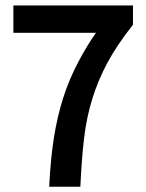

<svg xmlns="http://www.w3.org/2000/svg" viewBox="-20 -673 537 707"><path d="M161.1 14.6Q166.5 -91.3 178.7 -167.5Q190.9 -243.7 212.6 -312.3Q234.4 -380.9 268.3 -444.8Q302.2 -508.8 333.5 -552.2H29.3V-652.8H469.7V-582Q410.2 -506.8 375.5 -441.9Q340.8 -377 320.1 -310.1Q299.3 -243.2 290 -167.2Q280.8 -91.3 275.9 14.6Z"/></svg>

Font: Pyidaungsu
Style: Bold
Weight: 700
Designer: Sun Tun
Foundry: MCF
Version: Version 2.005 July 4, 2018; ttfautohint (v1.8.1)